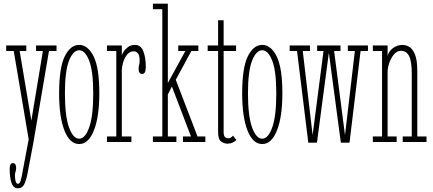

<svg xmlns="http://www.w3.org/2000/svg" viewBox="-20 -770 2347 1041"><path d="M77.5 251Q52.5 251 42.5 221.5Q32.5 192 32.5 146.5Q32.5 114.5 50 114.5Q60 114.5 63.8 122.2Q67.5 130 67.5 141Q67.5 153.5 64.2 161Q61 168.5 61 183.5Q61 197.5 64.5 212Q68 226.5 77.5 226.5Q87 226.5 92 209.5Q97 192.5 102 163.5L135.5 -14.5L54.5 -493.5H13.5V-523.5H122.5V-493.5H86.5L150 -116L212.5 -493.5H175.5V-523.5H286.5V-493.5H245.5L161 3.5L129 172Q121 213 109.8 232Q98.5 251 77.5 251Z M409.5 11Q358 11 329.2 -63Q300.5 -137 300.5 -263.5Q300.5 -402.5 331 -464.5Q361.5 -526.5 409.5 -526.5Q456.5 -526.5 487.5 -464.5Q518.5 -402.5 518.5 -263.5Q518.5 -137 489.2 -63Q460 11 409.5 11ZM409.5 -18Q441.5 -18 463.5 -79Q485.5 -140 485.5 -263.5Q485.5 -384.5 463.5 -441Q441.5 -497.5 409.5 -497.5Q376.5 -497.5 354.2 -441Q332 -384.5 332 -263.5Q332 -140 354.2 -79Q376.5 -18 409.5 -18Z M560 0V-30H610.5V-493.5H560V-523.5H640.5V-470Q641 -474.5 649.2 -488.2Q657.5 -502 673 -514.2Q688.5 -526.5 711.5 -526.5Q744 -526.5 757.2 -492Q770.5 -457.5 770.5 -405.5Q770.5 -369 750.5 -369Q731.5 -369 731.5 -398Q731.5 -409.5 734.2 -417Q737 -424.5 737 -443.5Q737 -469.5 727.8 -480.8Q718.5 -492 705.5 -492Q684 -492 669.5 -474.2Q655 -456.5 647.8 -432Q640.5 -407.5 640.5 -387.5V-30H692.5V0Z M809 0V-30H860V-720H809V-750H890V-320L985 -493.5H946.5V-523.5H1055.5V-493.5H1017.5L933 -337.5L1051 -30H1093.5V0H972V-30H1015.5L912 -301L890 -258V-30H936.5V0Z M1213.5 9Q1195 9 1178.8 -2.8Q1162.5 -14.5 1162.5 -54.5V-493.5H1106V-523.5H1162.5V-660H1192.5V-523.5H1260V-493.5H1192.5V-54.5Q1192.5 -33 1200.2 -26.5Q1208 -20 1216 -20Q1226.5 -20 1233 -24.8Q1239.5 -29.5 1243.5 -34.5L1261.5 -11Q1255 -3.5 1241.8 2.8Q1228.5 9 1213.5 9Z M1402 11Q1350.5 11 1321.8 -63Q1293 -137 1293 -263.5Q1293 -402.5 1323.5 -464.5Q1354 -526.5 1402 -526.5Q1449 -526.5 1480 -464.5Q1511 -402.5 1511 -263.5Q1511 -137 1481.8 -63Q1452.5 11 1402 11ZM1402 -18Q1434 -18 1456 -79Q1478 -140 1478 -263.5Q1478 -384.5 1456 -441Q1434 -497.5 1402 -497.5Q1369 -497.5 1346.8 -441Q1324.5 -384.5 1324.5 -263.5Q1324.5 -140 1346.8 -79Q1369 -18 1402 -18Z M1651.5 3.5 1590.5 -493.5H1550.5V-523.5H1660.5V-493.5H1621.5L1675 -37.5L1734 -493.5H1699.5V-523.5H1826V-493.5H1791.5L1850.5 -37.5L1904 -493.5H1866V-523.5H1975V-493.5H1935L1875 3.5H1828L1763 -484L1698.5 3.5Z M2001.5 0V-30H2051.5V-493.5H2001.5V-523.5H2081.5V-466.5Q2086.5 -490 2109.5 -508.2Q2132.5 -526.5 2162.5 -526.5Q2179 -526.5 2197.5 -516.8Q2216 -507 2229.2 -476.5Q2242.5 -446 2242.5 -383.5V-30H2292.5V0H2163.5V-30H2212.5V-370Q2212.5 -438.5 2198 -466.5Q2183.5 -494.5 2153.5 -494.5Q2132.5 -494.5 2116.2 -475.2Q2100 -456 2090.8 -429.2Q2081.5 -402.5 2081.5 -379V-30H2130.5V0Z"/></svg>

Font: Imbue 10pt Thin
Style: Regular
Weight: 100
Designer: Tyler Finck
Foundry: Etcetera Type Company
Version: Version 1.102; ttfautohint (v1.8.3)